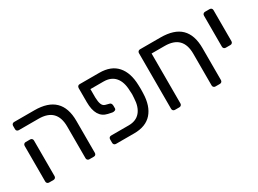

<svg xmlns="http://www.w3.org/2000/svg" viewBox="-34 -1070 2105 1568"><g transform="rotate(-30 1019.0 -285.5)"><path d="M458 -23V-322Q458 -494 287 -494H101Q91 -494 84.5 -500Q78 -506 78 -516V-548Q78 -558 84.5 -564.5Q91 -571 101 -571H292Q546 -571 546 -325V-23Q546 -13 540 -6.5Q534 0 524 0H481Q471 0 464.5 -6.5Q458 -13 458 -23ZM78 -23V-359Q78 -369 84.5 -375.5Q91 -382 101 -382H143Q153 -382 159.5 -375.5Q166 -369 166 -359V-23Q166 -13 159.5 -6.5Q153 0 143 0H101Q91 0 84.5 -6.5Q78 -13 78 -23Z M775 -412Q776 -372 785 -349Q794 -326 815 -320L853 -310Q861 -308 865.5 -299.5Q870 -291 870 -279V-256Q870 -245 859 -240Q848 -235 835 -237L797 -245Q696 -267 696 -415V-548Q697 -559 703 -565Q709 -571 719 -571H904Q1014 -571 1071 -506.5Q1128 -442 1131 -324Q1132 -314 1132 -286Q1132 -257 1131 -247Q1128 -129 1071 -64.5Q1014 0 904 0H732Q722 0 715.5 -6.5Q709 -13 709 -23V-56Q709 -67 715.5 -73Q722 -79 732 -79H898Q968 -79 1006 -124Q1044 -169 1047 -251Q1049 -271 1049 -286Q1049 -300 1047 -320Q1045 -403 1007 -447.5Q969 -492 898 -492H775Z M1265 -23V-548Q1265 -558 1271.5 -564.5Q1278 -571 1288 -571H1481Q1610 -571 1672.5 -509.5Q1735 -448 1735 -325V-23Q1735 -13 1728.5 -6.5Q1722 0 1712 0H1670Q1660 0 1653.5 -6.5Q1647 -13 1647 -23V-322Q1647 -494 1476 -494H1353V-23Q1353 -13 1346.5 -6.5Q1340 0 1330 0H1288Q1278 0 1271.5 -6.5Q1265 -13 1265 -23Z M1878 -255V-548Q1878 -558 1884.5 -564.5Q1891 -571 1901 -571H1945Q1955 -571 1961.5 -564.5Q1968 -558 1968 -548V-255Q1968 -245 1961.5 -238.5Q1955 -232 1945 -232H1901Q1891 -232 1884.5 -238.5Q1878 -245 1878 -255Z"/></g></svg>

Font: Hezaedrus
Style: Regular
Weight: 400
Designer: Hubert & Fischer
Foundry: Hubert & Fischer
Version: Version 1.10;September 3, 2019;FontCreator 11.5.0.2425 64-bi